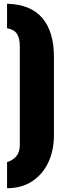

<svg xmlns="http://www.w3.org/2000/svg" viewBox="-20 -910 331 1022"><path d="M17.6 91.8V-47.4Q46.4 -55.2 65.9 -77.4Q85.4 -99.6 85.4 -136.2V-663.6Q85.4 -707 70.1 -730.2Q54.7 -753.4 17.6 -759.8V-890.1Q144 -886.7 205.6 -813.7Q267.1 -740.7 267.1 -607.9V-190.9Q267.1 -108.9 236.8 -44.9Q206.5 19 150.6 55.4Q94.7 91.8 17.6 91.8Z"/></svg>

Font: webenart
Style: Regular
Weight: 400
Designer: Vernon Adams
Foundry: Vernon Adams
Version: Version 2.116; ttfautohint (v1.8.3)